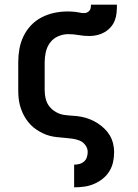

<svg xmlns="http://www.w3.org/2000/svg" viewBox="-20 -591 590 821"><path d="M298 210H297V113H298Q309 113 320 110Q331 107 339.5 99.5Q348 92 351.5 81Q355 70 355 59Q355 43 345 29.5Q335 16 320 10Q305 4 289 2Q273 0 257 -1.5Q241 -3 225 -4.5Q209 -6 193.5 -10Q178 -14 163.5 -21Q149 -28 135.5 -37Q122 -46 111 -57.5Q100 -69 91 -82.5Q82 -96 75.5 -111Q69 -126 65 -141.5Q61 -157 59.5 -173Q58 -189 58 -205V-325Q58 -354 63 -382Q68 -410 80.5 -436Q93 -462 113 -483Q133 -504 158.5 -517Q184 -530 212 -536Q240 -542 269 -542Q278 -542 286.5 -541.5Q295 -541 304 -540Q313 -539 321.5 -537Q330 -535 339 -535Q346 -535 352 -537.5Q358 -540 362.5 -545.5Q367 -551 368 -558Q369 -565 369 -571H480Q480 -554 478.5 -537Q477 -520 471 -504Q465 -488 453.5 -475Q442 -462 427.5 -453.5Q413 -445 396 -441Q379 -437 362 -437Q339 -437 316.5 -441Q294 -445 272 -445Q250 -445 229 -436Q208 -427 194.5 -409Q181 -391 176 -369Q171 -347 171 -325V-205Q171 -186 175.5 -168Q180 -150 191.5 -135.5Q203 -121 220 -111.5Q237 -102 255 -99.5Q273 -97 292 -96Q311 -95 329 -91.5Q347 -88 364.5 -81Q382 -74 397.5 -64Q413 -54 426.5 -41Q440 -28 449.5 -12Q459 4 463.5 22.5Q468 41 468 59Q468 81 463.5 102Q459 123 447.5 141.5Q436 160 419 173.5Q402 187 382 195.5Q362 204 340.5 207Q319 210 298 210Z"/></svg>

Font: Lode Term
Style: Bold
Weight: 700
Monospace: yes
Designer: Belleve Invis
Foundry: Belleve Invis
Version: Version 29.2.0